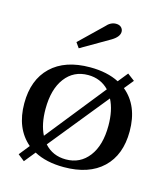

<svg xmlns="http://www.w3.org/2000/svg" viewBox="-116 -839 828 961"><g transform="rotate(15 298.0 -359.0)"><path d="M217 -584 198 -611 315 -724Q338 -751 366 -751Q384 -751 393.5 -741.5Q403 -732 403 -719Q403 -693 365 -670ZM571 -248Q571 -126 499.5 -58Q428 10 298 10Q207 10 144 -24L98 33L64 6L107 -48Q25 -118 25 -248Q25 -370 96.5 -438.5Q168 -507 298 -507Q386 -507 448 -475L489 -526L526 -498L487 -450Q571 -381 571 -248ZM162 -116 406 -422Q363 -467 298 -467Q223 -467 179 -408.5Q135 -350 135 -248Q135 -169 162 -116ZM461 -248Q461 -328 433 -382L187 -78Q230 -30 298 -30Q372 -30 416.5 -88Q461 -146 461 -248Z"/></g></svg>

Font: Trirong Medium
Style: Regular
Weight: 500
Designer: Katatrad Team
Foundry: CadsonDemak
Version: Version 1.001